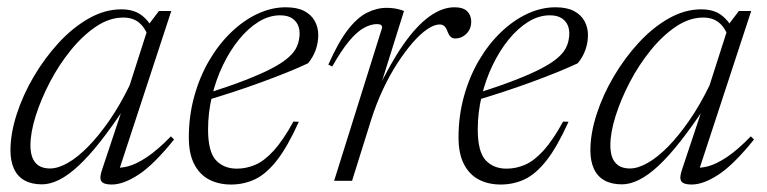

<svg xmlns="http://www.w3.org/2000/svg" viewBox="-20 -484 2052 514"><path d="M253.5 -30.5 311 -203H318.5Q281.5 -147 249.8 -106.5Q218 -66 190.2 -40.2Q162.5 -14.5 138.2 -2.5Q114 9.5 92.5 9.5Q64.5 9.5 45.8 -1Q27 -11.5 17.5 -32Q8 -52.5 8 -81.5Q8 -126 24.5 -177.5Q41 -229 70.2 -278.8Q99.5 -328.5 137.2 -369.5Q175 -410.5 218 -434.8Q261 -459 304.5 -459Q337 -459 357.2 -444.5Q377.5 -430 392 -403L377 -386.5Q367.5 -411.5 351.2 -424.2Q335 -437 310 -437Q273 -437 237 -412.8Q201 -388.5 169.2 -349.2Q137.5 -310 113.5 -264Q89.5 -218 75.5 -173.5Q61.5 -129 61.5 -95Q61.5 -64.5 74.5 -48.8Q87.5 -33 114 -33Q135.5 -33 161.8 -48Q188 -63 216.2 -91.8Q244.5 -120.5 273 -161.8Q301.5 -203 327 -255.5L380 -421L405.5 -454.5H438.5L296 -20L285 -36Q301 -33 323 -38.8Q345 -44.5 373.5 -63.5Q402 -82.5 437.5 -119L446 -110.5Q391.5 -43 351 -16.5Q310.5 10 279 10Q257 10 251.2 1Q245.5 -8 253.5 -30.5Z M730 -443Q700.5 -443 672.5 -425.8Q644.5 -408.5 620 -378.5Q595.5 -348.5 576.8 -309.5Q558 -270.5 547.5 -226.5Q537 -182.5 537 -137.5Q537 -78 558 -55.2Q579 -32.5 614 -32.5Q639.5 -32.5 663.8 -43Q688 -53.5 713 -81Q738 -108.5 765.5 -158.5L780 -158Q750 -91.5 721.5 -55Q693 -18.5 663 -4.2Q633 10 598.5 10Q565.5 10 540 -3.2Q514.5 -16.5 500 -44.5Q485.5 -72.5 485.5 -116Q485.5 -173.5 500 -226Q514.5 -278.5 540 -322Q565.5 -365.5 598.8 -397.5Q632 -429.5 669.5 -447Q707 -464.5 745 -464.5Q775.5 -464.5 794.5 -454.5Q813.5 -444.5 822.8 -427.5Q832 -410.5 832 -390.5Q832 -369.5 825 -350Q818 -330.5 804.5 -314.5Q780 -303 748.5 -290.2Q717 -277.5 681.5 -264.5Q646 -251.5 608.8 -239.2Q571.5 -227 535 -216L536 -234.5Q595.5 -253.5 637.2 -269.8Q679 -286 706.2 -300.2Q733.5 -314.5 749 -327.5Q764.5 -340.5 771.5 -353Q778.5 -365.5 780.5 -378.5Q784 -396.5 779.8 -411Q775.5 -425.5 763.2 -434.2Q751 -443 730 -443Z M1003 -410Q1003 -415 999.8 -417.2Q996.5 -419.5 989 -419.5Q973 -419.5 954.5 -409.5Q936 -399.5 915 -374.5Q894 -349.5 869.5 -306L859 -311Q885.5 -371 911 -404Q936.5 -437 962.5 -450Q988.5 -463 1015 -463Q1024 -463 1032.2 -462Q1040.5 -461 1048 -459Q1055.5 -457 1061.5 -454.5L994 -239H989Q1024.5 -314 1059.5 -364.2Q1094.5 -414.5 1129 -439.5Q1163.5 -464.5 1196.5 -464.5Q1220 -464.5 1230.8 -453.8Q1241.5 -443 1241.5 -426Q1241.5 -412.5 1235.5 -402.5Q1229.5 -392.5 1219.8 -386.8Q1210 -381 1198.5 -381Q1191 -381 1186.2 -385.8Q1181.5 -390.5 1178 -399.5Q1175 -409 1169.8 -413.8Q1164.5 -418.5 1157 -418.5Q1142.5 -418.5 1123.8 -405.8Q1105 -393 1084.8 -369.8Q1064.5 -346.5 1044 -315Q1023.5 -283.5 1005.5 -245.2Q987.5 -207 974 -164.5L922.5 0H874.5Z M1452 -443Q1422.5 -443 1394.5 -425.8Q1366.5 -408.5 1342 -378.5Q1317.5 -348.5 1298.8 -309.5Q1280 -270.5 1269.5 -226.5Q1259 -182.5 1259 -137.5Q1259 -78 1280 -55.2Q1301 -32.5 1336 -32.5Q1361.5 -32.5 1385.8 -43Q1410 -53.5 1435 -81Q1460 -108.5 1487.5 -158.5L1502 -158Q1472 -91.5 1443.5 -55Q1415 -18.5 1385 -4.2Q1355 10 1320.5 10Q1287.5 10 1262 -3.2Q1236.5 -16.5 1222 -44.5Q1207.5 -72.5 1207.5 -116Q1207.5 -173.5 1222 -226Q1236.5 -278.5 1262 -322Q1287.5 -365.5 1320.8 -397.5Q1354 -429.5 1391.5 -447Q1429 -464.5 1467 -464.5Q1497.5 -464.5 1516.5 -454.5Q1535.5 -444.5 1544.8 -427.5Q1554 -410.5 1554 -390.5Q1554 -369.5 1547 -350Q1540 -330.5 1526.5 -314.5Q1502 -303 1470.5 -290.2Q1439 -277.5 1403.5 -264.5Q1368 -251.5 1330.8 -239.2Q1293.5 -227 1257 -216L1258 -234.5Q1317.5 -253.5 1359.2 -269.8Q1401 -286 1428.2 -300.2Q1455.5 -314.5 1471 -327.5Q1486.5 -340.5 1493.5 -353Q1500.5 -365.5 1502.5 -378.5Q1506 -396.5 1501.8 -411Q1497.5 -425.5 1485.2 -434.2Q1473 -443 1452 -443Z M1806 -30.5 1863.5 -203H1871Q1834 -147 1802.2 -106.5Q1770.5 -66 1742.8 -40.2Q1715 -14.5 1690.8 -2.5Q1666.5 9.5 1645 9.5Q1617 9.5 1598.2 -1Q1579.5 -11.5 1570 -32Q1560.5 -52.5 1560.5 -81.5Q1560.5 -126 1577 -177.5Q1593.5 -229 1622.8 -278.8Q1652 -328.5 1689.8 -369.5Q1727.5 -410.5 1770.5 -434.8Q1813.5 -459 1857 -459Q1889.5 -459 1909.8 -444.5Q1930 -430 1944.5 -403L1929.5 -386.5Q1920 -411.5 1903.8 -424.2Q1887.5 -437 1862.5 -437Q1825.5 -437 1789.5 -412.8Q1753.5 -388.5 1721.8 -349.2Q1690 -310 1666 -264Q1642 -218 1628 -173.5Q1614 -129 1614 -95Q1614 -64.5 1627 -48.8Q1640 -33 1666.5 -33Q1688 -33 1714.2 -48Q1740.5 -63 1768.8 -91.8Q1797 -120.5 1825.5 -161.8Q1854 -203 1879.5 -255.5L1932.5 -421L1958 -454.5H1991L1848.5 -20L1837.5 -36Q1853.5 -33 1875.5 -38.8Q1897.5 -44.5 1926 -63.5Q1954.5 -82.5 1990 -119L1998.5 -110.5Q1944 -43 1903.5 -16.5Q1863 10 1831.5 10Q1809.5 10 1803.8 1Q1798 -8 1806 -30.5Z"/></svg>

Font: Newsreader 36pt Light
Style: Italic
Weight: 300
Italic angle: -17°
Designer: Hugues Gentile
Foundry: Production Type
Version: Version 1.003